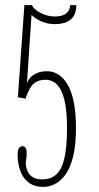

<svg xmlns="http://www.w3.org/2000/svg" viewBox="-20 -720 388 752"><path d="M151 12Q113.5 12 91 -6Q68.5 -24 58.8 -52.8Q49 -81.5 49 -113.5Q49 -133.5 54.8 -140.5Q60.5 -147.5 68 -147.5Q75.5 -147.5 80 -141Q84.5 -134.5 84.5 -118Q84.5 -109 83.8 -103.8Q83 -98.5 82 -93.5Q81 -88.5 81 -79Q81 -67 86.5 -52.5Q92 -38 106 -27.8Q120 -17.5 145.5 -17.5Q181.5 -17.5 202.8 -39Q224 -60.5 233.2 -105Q242.5 -149.5 242.5 -217.5Q242.5 -274.5 235.8 -311.5Q229 -348.5 217.2 -369.5Q205.5 -390.5 190.5 -399Q175.5 -407.5 159 -407.5Q134.5 -407.5 119.8 -398.2Q105 -389 96.2 -372.2Q87.5 -355.5 80 -333.5L50 -339L75.5 -700H105.5Q109 -690 122.2 -679.8Q135.5 -669.5 154.8 -662.5Q174 -655.5 195.5 -655.5Q225 -655.5 239.8 -667.8Q254.5 -680 254.5 -700H279Q279 -672 267.5 -655.5Q256 -639 237 -632.2Q218 -625.5 195.5 -625.5Q176 -625.5 160 -630Q144 -634.5 132 -641Q120 -647.5 112.8 -653.2Q105.5 -659 103.5 -662L85.5 -393.5Q89 -404.5 98.5 -415.5Q108 -426.5 124.5 -433.8Q141 -441 164.5 -441Q187 -441 207.2 -429Q227.5 -417 243.5 -391Q259.5 -365 268.5 -322.2Q277.5 -279.5 277.5 -218Q277.5 -150 266 -105.2Q254.5 -60.5 235.5 -35Q216.5 -9.5 194.2 1.2Q172 12 151 12Z"/></svg>

Font: Imbue Thin 10pt Thin
Style: Regular
Weight: 250
Version: Version 1.102